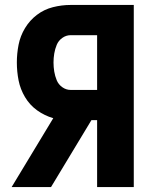

<svg xmlns="http://www.w3.org/2000/svg" viewBox="-20 -755 616 775"><path d="M27 0H186L349 -270H372V0H520V-735H265Q229 -735 193.5 -726Q158 -717 129 -695Q100 -673 81 -641.5Q62 -610 55 -574.5Q48 -539 48 -503Q48 -466 55 -430.5Q62 -395 81 -363Q100 -331 130 -309.5Q160 -288 195 -278Q195 -278 195 -278Q195 -278 195 -278ZM265 -392Q247 -392 231.5 -403Q216 -414 209 -431Q202 -448 199 -466Q196 -484 196 -503Q196 -521 199 -539Q202 -557 209 -574Q216 -591 231.5 -602Q247 -613 265 -613H372V-392Z"/></svg>

Font: Iosevka Sparkle Heavy
Style: Regular
Weight: 900
Designer: Belleve Invis
Foundry: Belleve Invis
Version: Version 4.5.0; ttfautohint (v1.8.3)